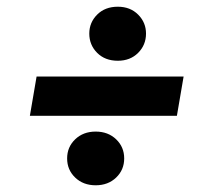

<svg xmlns="http://www.w3.org/2000/svg" viewBox="-20 -576 622 572"><path d="M69 -231 89 -348H527L507 -231ZM265 -24Q228 -24 204 -47Q180 -70 180 -104Q180 -138 204 -161Q228 -184 265 -184Q302 -184 326 -161Q350 -138 350 -104Q350 -70 326 -47Q302 -24 265 -24ZM331 -395Q293 -395 269.5 -418.5Q246 -442 246 -476Q246 -509 269.5 -532.5Q293 -556 331 -556Q368 -556 391.5 -532.5Q415 -509 415 -476Q415 -442 391.5 -418.5Q368 -395 331 -395Z"/></svg>

Font: DM Sans 18pt ExtraBold
Style: Italic
Weight: 800
Italic angle: -10°
Designer: Colophon Foundry, Jonny Pinhorn
Foundry: Colophon Foundry
Version: Version 4.004;gftools[0.9.30]